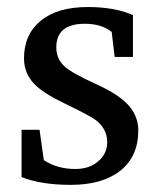

<svg xmlns="http://www.w3.org/2000/svg" viewBox="-20 -514 449 543"><path d="M371.1 -145Q371.1 -71.8 320.6 -31.5Q270 8.8 180.2 8.8Q96.2 8.8 41 -13.2V-147H91.8L104 -61Q142.1 -36.1 192.9 -36.1Q233.9 -36.1 259.3 -59.1Q283.2 -80.6 283.2 -111.8Q283.2 -149.4 251 -174.3Q233.9 -187 161.1 -222.2Q102.1 -250.5 77.1 -276.4Q47.9 -306.6 47.9 -349.1Q47.9 -416.5 95.2 -455.3Q142.6 -494.1 228 -494.1Q305.2 -494.1 356 -471.2V-353H304.2L295.9 -423.8Q266.6 -446.8 220.2 -446.8Q139.2 -446.8 139.2 -379.9Q139.2 -347.2 163.1 -325.7Q184.6 -306.6 250 -276.9Q309.6 -250 336.9 -223.1Q371.1 -189.9 371.1 -145Z"/></svg>

Font: Ezra SIL SR
Style: Regular
Weight: 400
Designer: Development by SIL's NRSI team. OpenType tables by Ralph Hancock ( hancock@dircon.co.uk ).
Foundry: Development by SIL's NRSI team.
Version: Version 2.51; 2007